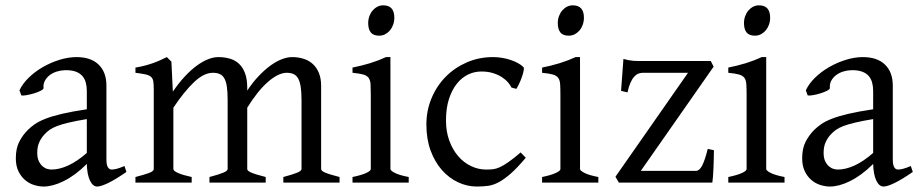

<svg xmlns="http://www.w3.org/2000/svg" viewBox="-20 -682 3436 717"><path d="M171.9 -48.8Q201.2 -48.8 234.1 -63.7Q267.1 -78.6 304.2 -110.8V-237.3Q263.2 -230.5 236.6 -224.1Q210 -217.8 192.9 -211.2Q175.8 -204.6 165.5 -197.3Q155.3 -189.9 147.5 -181.6Q134.8 -168.5 127 -151.6Q119.1 -134.8 119.1 -111.8Q119.1 -92.3 125 -80.1Q130.9 -67.9 139.2 -60.8Q147.5 -53.7 156.5 -51.3Q165.5 -48.8 171.9 -48.8ZM452.1 -40Q410.6 -11.2 383.5 1.7Q356.4 14.6 342.8 14.6Q326.7 14.6 315.9 -7.8Q305.2 -30.3 304.2 -69.8Q282.2 -47.9 260.3 -31.7Q238.3 -15.6 217.3 -5.4Q196.3 4.9 177.5 9.8Q158.7 14.6 143.1 14.6Q125.5 14.6 106.9 8.8Q88.4 2.9 73.5 -9.8Q58.6 -22.5 48.8 -42.5Q39.1 -62.5 39.1 -90.8Q39.1 -127.9 52 -152.8Q64.9 -177.7 83 -195.8Q94.7 -207.5 109.6 -218Q124.5 -228.5 149.2 -238.3Q173.8 -248 210.9 -256.8Q248 -265.6 304.2 -273.9V-342.8Q304.2 -359.4 300.3 -373.8Q296.4 -388.2 287.1 -398.7Q277.8 -409.2 262 -414.8Q246.1 -420.4 222.2 -419.9Q206.5 -419.4 191.4 -414.6Q176.3 -409.7 165 -400.9Q153.8 -392.1 147.5 -380.1Q141.1 -368.2 142.6 -353.5Q143.1 -349.1 132.6 -343.5Q122.1 -337.9 107.7 -333.5Q93.3 -329.1 79.3 -326.7Q65.4 -324.2 59.6 -325.7L52.7 -344.7Q64 -369.1 86.9 -391.6Q109.9 -414.1 139.4 -431.2Q168.9 -448.2 201.9 -458.5Q234.9 -468.8 265.6 -468.8Q319.3 -468.8 348.4 -440.7Q377.4 -412.6 377.4 -362.3V-86.9Q377.4 -66.4 382.8 -57.6Q388.2 -48.8 397 -48.8Q403.8 -48.8 414.6 -51.3Q425.3 -53.7 444.8 -62Z M1038.1 0V-21Q1073.2 -30.3 1089.6 -37.1Q1106 -43.9 1106 -50.8V-309.1Q1106 -338.9 1102.8 -358.6Q1099.6 -378.4 1093 -389.6Q1086.4 -400.9 1075.9 -405.5Q1065.4 -410.2 1050.8 -410.2Q1034.7 -410.2 1016.6 -401.1Q998.5 -392.1 979.5 -375.2Q960.4 -358.4 941.2 -334.2Q921.9 -310.1 903.3 -279.8V-50.8Q903.3 -43.9 918.5 -37.4Q933.6 -30.8 972.2 -21V0H762.2V-21Q797.4 -30.3 813.7 -37.1Q830.1 -43.9 830.1 -50.8V-309.1Q830.1 -338.9 827.1 -358.6Q824.2 -378.4 817.6 -389.6Q811 -400.9 800.5 -405.5Q790 -410.2 774.9 -410.2Q741.7 -410.2 705.3 -376Q668.9 -341.8 627.4 -279.8V-50.8Q627.4 -43.5 645.8 -35.6Q664.1 -27.8 695.8 -21V0H485.8V-21Q518.1 -29.3 536.1 -35.9Q554.2 -42.5 554.2 -50.8V-347.2Q554.2 -366.7 552.5 -377.9Q550.8 -389.2 543.7 -395.3Q536.6 -401.4 522.9 -404.3Q509.3 -407.2 485.8 -410.2V-429.7Q504.4 -432.6 520 -436.8Q535.6 -440.9 549.8 -445.8Q564 -450.7 576.9 -456.5Q589.8 -462.4 603 -468.8L620.1 -451.7L625.5 -339.8Q647.5 -372.1 669.9 -396.2Q692.4 -420.4 714.4 -436.5Q736.3 -452.6 756.8 -460.7Q777.3 -468.8 794.9 -468.8Q818.4 -468.8 838.1 -463.1Q857.9 -457.5 872.3 -444.1Q886.7 -430.7 895 -408.7Q903.3 -386.7 903.3 -354V-343.8Q923.8 -374.5 945.8 -397.7Q967.8 -420.9 989.5 -436.8Q1011.2 -452.6 1032 -460.7Q1052.7 -468.8 1070.8 -468.8Q1094.2 -468.8 1114 -462.4Q1133.8 -456.1 1148.2 -442.9Q1162.6 -429.7 1170.9 -409.4Q1179.2 -389.2 1179.2 -361.8V-50.8Q1179.2 -43.9 1194.3 -37.4Q1209.5 -30.8 1248 -21V0Z M1296.4 0V-21Q1329.6 -27.8 1347.2 -35.9Q1364.7 -43.9 1364.7 -50.8V-327.1Q1364.7 -352.1 1363.8 -367.4Q1362.8 -382.8 1356.4 -391.4Q1350.1 -399.9 1336.2 -403.8Q1322.3 -407.7 1296.4 -410.2V-429.7Q1311.5 -432.6 1328.4 -436.8Q1345.2 -440.9 1361.8 -446Q1378.4 -451.2 1393.6 -457Q1408.7 -462.9 1421.4 -468.8H1438V-50.8Q1438 -44.9 1454.3 -36.4Q1470.7 -27.8 1506.3 -21V0ZM1452.6 -615.7Q1452.6 -602.1 1448.2 -589.8Q1443.8 -577.6 1436.3 -568.6Q1428.7 -559.6 1418.5 -554.2Q1408.2 -548.8 1396 -548.8Q1374 -548.8 1364.5 -561Q1355 -573.2 1355 -595.7Q1355 -609.4 1359.4 -621.6Q1363.8 -633.8 1371.6 -642.8Q1379.4 -651.9 1389.4 -657Q1399.4 -662.1 1411.1 -662.1Q1452.6 -662.1 1452.6 -615.7Z M1943.4 -92.8Q1911.6 -55.2 1887.5 -33.9Q1863.3 -12.7 1842.8 -1.7Q1822.3 9.3 1802.7 12Q1783.2 14.6 1760.3 14.6Q1724.6 14.6 1690.7 -1.2Q1656.7 -17.1 1630.4 -46.9Q1604 -76.7 1588.1 -119.6Q1572.3 -162.6 1572.3 -216.8Q1572.3 -269.5 1591.6 -315.4Q1610.8 -361.3 1644.3 -395.3Q1677.7 -429.2 1723.1 -449Q1768.6 -468.8 1821.3 -468.8Q1837.4 -468.8 1854.2 -466.1Q1871.1 -463.4 1886.5 -458.3Q1901.9 -453.1 1914.8 -446Q1927.7 -439 1936 -430.2Q1937 -424.3 1934.6 -413.6Q1932.1 -402.8 1927.7 -390.9Q1923.3 -378.9 1918 -367.9Q1912.6 -356.9 1908.2 -350.1L1890.1 -355Q1886.2 -363.8 1877.4 -374Q1868.7 -384.3 1854.7 -393.6Q1840.8 -402.8 1821.5 -408.9Q1802.2 -415 1777.3 -415Q1751.5 -415 1727.8 -403.6Q1704.1 -392.1 1685.8 -369.1Q1667.5 -346.2 1656.5 -312Q1645.5 -277.8 1645.5 -231.9Q1645.5 -190.4 1658 -156.5Q1670.4 -122.6 1691.2 -98.6Q1711.9 -74.7 1739 -61.8Q1766.1 -48.8 1795.4 -48.8Q1809.1 -48.8 1820.8 -50Q1832.5 -51.3 1846.4 -57.6Q1860.4 -64 1878.7 -76.7Q1897 -89.4 1924.3 -112.8Z M2004.4 0V-21Q2037.6 -27.8 2055.2 -35.9Q2072.8 -43.9 2072.8 -50.8V-327.1Q2072.8 -352.1 2071.8 -367.4Q2070.8 -382.8 2064.5 -391.4Q2058.1 -399.9 2044.2 -403.8Q2030.3 -407.7 2004.4 -410.2V-429.7Q2019.5 -432.6 2036.4 -436.8Q2053.2 -440.9 2069.8 -446Q2086.4 -451.2 2101.6 -457Q2116.7 -462.9 2129.4 -468.8H2146V-50.8Q2146 -44.9 2162.4 -36.4Q2178.7 -27.8 2214.4 -21V0ZM2160.6 -615.7Q2160.6 -602.1 2156.2 -589.8Q2151.9 -577.6 2144.3 -568.6Q2136.7 -559.6 2126.5 -554.2Q2116.2 -548.8 2104 -548.8Q2082 -548.8 2072.5 -561Q2063 -573.2 2063 -595.7Q2063 -609.4 2067.4 -621.6Q2071.8 -633.8 2079.6 -642.8Q2087.4 -651.9 2097.4 -657Q2107.4 -662.1 2119.1 -662.1Q2160.6 -662.1 2160.6 -615.7Z M2646 -121.1Q2646 -105.5 2645.5 -87.9Q2645 -70.3 2644.3 -53.7Q2643.6 -37.1 2642.6 -22.9Q2641.6 -8.8 2640.1 0H2291L2278.3 -22L2549.3 -410.2H2380.4Q2372.6 -410.2 2364.5 -407.2Q2356.4 -404.3 2348.9 -396.2Q2341.3 -388.2 2334.7 -373.8Q2328.1 -359.4 2323.2 -336.9L2299.3 -342.8L2308.1 -461.9Q2318.8 -459 2327.6 -457.3Q2336.4 -455.6 2345.9 -454.8Q2355.5 -454.1 2366.7 -454.1H2634.3L2645 -433.1L2373 -43.9H2579.1Q2591.3 -43.9 2601.6 -62.7Q2611.8 -81.5 2623 -126Z M2699.7 0V-21Q2732.9 -27.8 2750.5 -35.9Q2768.1 -43.9 2768.1 -50.8V-327.1Q2768.1 -352.1 2767.1 -367.4Q2766.1 -382.8 2759.8 -391.4Q2753.4 -399.9 2739.5 -403.8Q2725.6 -407.7 2699.7 -410.2V-429.7Q2714.8 -432.6 2731.7 -436.8Q2748.5 -440.9 2765.1 -446Q2781.7 -451.2 2796.9 -457Q2812 -462.9 2824.7 -468.8H2841.3V-50.8Q2841.3 -44.9 2857.7 -36.4Q2874 -27.8 2909.7 -21V0ZM2856 -615.7Q2856 -602.1 2851.6 -589.8Q2847.2 -577.6 2839.6 -568.6Q2832 -559.6 2821.8 -554.2Q2811.5 -548.8 2799.3 -548.8Q2777.3 -548.8 2767.8 -561Q2758.3 -573.2 2758.3 -595.7Q2758.3 -609.4 2762.7 -621.6Q2767.1 -633.8 2774.9 -642.8Q2782.7 -651.9 2792.7 -657Q2802.7 -662.1 2814.5 -662.1Q2856 -662.1 2856 -615.7Z M3108.4 -48.8Q3137.7 -48.8 3170.7 -63.7Q3203.6 -78.6 3240.7 -110.8V-237.3Q3199.7 -230.5 3173.1 -224.1Q3146.5 -217.8 3129.4 -211.2Q3112.3 -204.6 3102.1 -197.3Q3091.8 -189.9 3084 -181.6Q3071.3 -168.5 3063.5 -151.6Q3055.7 -134.8 3055.7 -111.8Q3055.7 -92.3 3061.5 -80.1Q3067.4 -67.9 3075.7 -60.8Q3084 -53.7 3093 -51.3Q3102.1 -48.8 3108.4 -48.8ZM3388.7 -40Q3347.2 -11.2 3320.1 1.7Q3293 14.6 3279.3 14.6Q3263.2 14.6 3252.4 -7.8Q3241.7 -30.3 3240.7 -69.8Q3218.8 -47.9 3196.8 -31.7Q3174.8 -15.6 3153.8 -5.4Q3132.8 4.9 3114 9.8Q3095.2 14.6 3079.6 14.6Q3062 14.6 3043.5 8.8Q3024.9 2.9 3010 -9.8Q2995.1 -22.5 2985.4 -42.5Q2975.6 -62.5 2975.6 -90.8Q2975.6 -127.9 2988.5 -152.8Q3001.5 -177.7 3019.5 -195.8Q3031.2 -207.5 3046.1 -218Q3061 -228.5 3085.7 -238.3Q3110.4 -248 3147.5 -256.8Q3184.6 -265.6 3240.7 -273.9V-342.8Q3240.7 -359.4 3236.8 -373.8Q3232.9 -388.2 3223.6 -398.7Q3214.4 -409.2 3198.5 -414.8Q3182.6 -420.4 3158.7 -419.9Q3143.1 -419.4 3127.9 -414.6Q3112.8 -409.7 3101.6 -400.9Q3090.3 -392.1 3084 -380.1Q3077.6 -368.2 3079.1 -353.5Q3079.6 -349.1 3069.1 -343.5Q3058.6 -337.9 3044.2 -333.5Q3029.8 -329.1 3015.9 -326.7Q3002 -324.2 2996.1 -325.7L2989.3 -344.7Q3000.5 -369.1 3023.4 -391.6Q3046.4 -414.1 3075.9 -431.2Q3105.5 -448.2 3138.4 -458.5Q3171.4 -468.8 3202.1 -468.8Q3255.9 -468.8 3284.9 -440.7Q3314 -412.6 3314 -362.3V-86.9Q3314 -66.4 3319.3 -57.6Q3324.7 -48.8 3333.5 -48.8Q3340.3 -48.8 3351.1 -51.3Q3361.8 -53.7 3381.3 -62Z"/></svg>

Font: Gentium Plus APac
Style: Regular
Weight: 400
Designer: J. Victor Gaultney, Annie Olsen, Iska Routamaa, Becca Hirsbrunner
Foundry: SIL International
Version: Version 5.000